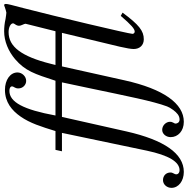

<svg xmlns="http://www.w3.org/2000/svg" viewBox="-157 -712 929 950"><g transform="rotate(-90 308.0 -237.5)"><path d="M211 -428C240 -586 277 -656 333 -656C347 -656 355 -651 355 -643C355 -634 345 -629 345 -612C345 -588 364 -573 382 -573C405 -573 424 -594 424 -616C424 -652 387 -678 338 -678C277 -678 236 -644 206 -601C173 -554 156 -499 134 -428H41L34 -396H125L37 24C14 132 -18 186 -60 186C-72 186 -80 179 -80 170C-80 159 -71 154 -71 141C-71 120 -86 104 -109 104C-130 104 -147 123 -147 146C-147 181 -113 207 -68 207C23 207 90 109 132 -76L204 -396H375L347 -264C306 -69 282 54 256 124C253 132 247 143 238 155C225 172 211 186 191 186C177 186 171 175 171 166C171 163 172 161 175 156C179 149 180 144 180 139C180 119 162 100 140 100C120 100 104 119 104 142C104 178 134 207 180 207C270 207 342 107 385 -86L454 -396H620L587 -258C555 -126 540 -68 540 -41C540 -11 559 9 588 9C630 9 660 -15 720 -96L704 -105C659 -53 640 -36 626 -36C620 -36 615 -41 615 -47C615 -64 703 -435 742 -585C758 -645 763 -665 763 -673C763 -678 761 -682 758 -682C756 -682 752 -681 748 -679C739 -676 724 -671 720 -671C715 -671 703 -673 689 -675C668 -680 646 -682 628 -682C578 -682 529 -661 490 -628C431 -577 417 -532 383 -428ZM628 -428H461L467 -452C485 -524 506 -575 531 -609C557 -644 587 -660 624 -660C647 -660 667 -650 667 -638C667 -636 666 -633 663 -629C657 -621 655 -614 655 -608C655 -603 657 -598 660 -591C663 -585 665 -579 665 -576Z"/></g></svg>

Font: STIXGeneral
Style: Italic
Weight: 400
Italic angle: -16.33°
Designer: MicroPress Inc., with final additions and corrections provided by Coen Hoffman, Elsevier (retired)
Version: Version 1.1.0